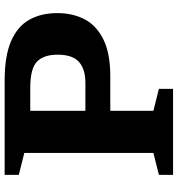

<svg xmlns="http://www.w3.org/2000/svg" viewBox="10 -756 747 806"><g transform="rotate(-90 383.0 -353.5)"><path d="M51.5 -647.5V-707H447.5Q550 -707 612.2 -680.2Q674.5 -653.5 702.5 -603.8Q730.5 -554 730.5 -486Q730.5 -420.5 704 -370.5Q677.5 -320.5 619 -292Q560.5 -263.5 465 -263.5H320.5V-82.5L412.5 -59.5V0H51.5V-59.5L143.5 -82.5V-624.5ZM556 -484.5Q556 -542.5 527 -571Q498 -599.5 417 -599.5H320.5V-368H437.5Q495.5 -368 525.8 -395.2Q556 -422.5 556 -484.5Z"/></g></svg>

Font: Newsreader 6pt SemiBold
Style: Regular
Weight: 600
Designer: Hugues Gentile
Foundry: Production Type
Version: Version 1.003; ttfautohint (v1.8.3)